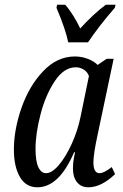

<svg xmlns="http://www.w3.org/2000/svg" viewBox="-20 -786 521 816"><path d="M39 -150Q39 -235 71.5 -328Q104 -421 163.5 -483.5Q223 -546 298 -546Q327 -546 353 -536Q379 -526 395 -510L433 -536H463L395 -214Q377 -131 377 -96Q377 -50 403 -50Q422 -50 455 -76L469 -46Q411 10 355 10Q325 10 307.5 -11.5Q290 -33 290 -70Q290 -95 294 -114Q298 -133 299 -139H295Q231 10 139 10Q90 10 64.5 -34Q39 -78 39 -150ZM322 -288 358 -463Q351 -481 335.5 -490.5Q320 -500 302 -500Q252 -500 213 -441.5Q174 -383 152.5 -301Q131 -219 131 -153Q131 -101 143 -75.5Q155 -50 176 -50Q201 -50 230.5 -85Q260 -120 285 -175Q310 -230 322 -288ZM220 -753 223 -766H257Q274 -747 291.5 -719Q309 -691 321 -665Q345 -692 375 -720Q405 -748 430 -766H471L468 -753Q401 -676 354 -606H270Q259 -661 220 -753Z"/></svg>

Font: Noto Serif Cond
Style: Italic
Weight: 400
Width: 3
Italic angle: -12°
Designer: Monotype Design Team
Foundry: Monotype Imaging Inc.
Version: Version 1.001